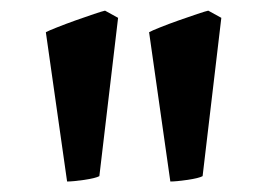

<svg xmlns="http://www.w3.org/2000/svg" viewBox="-20 -743 509 366"><path d="M366.2 -407.2Q358.9 -403.3 337.4 -400.1Q315.9 -397 304.7 -397L264.2 -681.6Q269.5 -684.6 285.4 -690.9Q301.3 -697.3 320.6 -704.1Q339.8 -710.9 356 -716.3Q372.1 -721.7 377 -722.7L401.9 -709ZM169.4 -407.2Q162.1 -403.3 140.6 -400.1Q119.1 -397 107.9 -397L67.4 -681.6Q72.8 -684.6 88.9 -690.9Q105 -697.3 124 -704.1Q143.1 -710.9 159.2 -716.3Q175.3 -721.7 180.2 -722.7L205.1 -709Z"/></svg>

Font: Gentium Plus
Style: Bold
Weight: 700
Designer: Victor Gaultney, Annie Olsen, Iska Routamaa, Becca Hirsbrunner
Foundry: SIL International
Version: Version 6.101